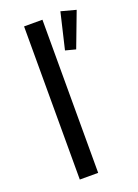

<svg xmlns="http://www.w3.org/2000/svg" viewBox="-137 -766 591 825"><g transform="rotate(-20 158.5 -354.0)"><path d="M316.9 -689.9 256.8 -530.8 210 -543 249 -708ZM80.1 -700.2H164.1V0H80.1Z"/></g></svg>

Font: Post Grotesk Regular
Style: Regular
Weight: 500
Version: 0.900; ttfautohint (v0.96) -l 8 -r 50 -G 200 -x 14 -w "gGD" 